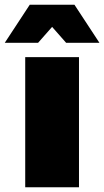

<svg xmlns="http://www.w3.org/2000/svg" viewBox="-56 -787 438 807"><path d="M50 -547H276V0H50ZM222 -607 163 -674 104 -607H-36L69 -767H257L362 -607Z"/></svg>

Font: CMG Sans Black
Style: Regular
Weight: 900
Designer: Julieta Ulanovsky
Foundry: Julieta Ulanovsky
Version: Version 7.200